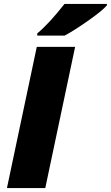

<svg xmlns="http://www.w3.org/2000/svg" viewBox="-20 -951 561 971"><path d="M15.1 0 166 -713.9H359.9L209 0ZM168.5 -782.2Q228.5 -832 306.2 -931.2H520.5V-923.8Q498.5 -897.5 427 -847.2Q355.5 -796.9 307.1 -771H168.5Z"/></svg>

Font: TypoPRO Open Sans
Style: Italic
Weight: 800
Italic angle: -12°
Foundry: Ascender Corporation
Version: Version 1.10